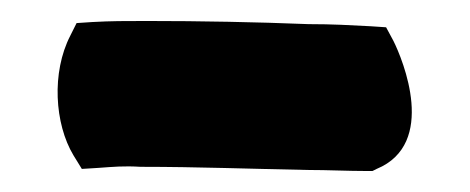

<svg xmlns="http://www.w3.org/2000/svg" viewBox="-20 -410 448 183"><path d="M47 -376C29 -341 32 -292 50 -262L58 -249L74 -250C88 -251 98 -252 114 -251H115C167 -251 221 -249 273 -248C293 -248 311 -247 330 -247H335L339 -249C397 -273 364 -353 355 -371L348 -384L333 -385C314 -386 297 -387 274 -387C224 -389 171 -390 120 -390C99 -390 86 -390 68 -389L53 -388Z"/></svg>

Font: Hussar Pisanka
Style: Blk
Weight: 700
Designer: Robert Jablonski
Foundry: Cannot Into Space Fonts
Version: Version 1.070